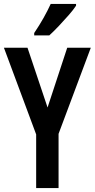

<svg xmlns="http://www.w3.org/2000/svg" viewBox="-20 -957 482 977"><path d="M222 -410 322 -714H442L278 -276V0H164V-273L0 -714H120ZM367 -928Q354 -908 330 -880.5Q306 -853 279.5 -825Q253 -797 231 -777H154V-789Q181 -829 202 -866.5Q223 -904 238 -937H367Z"/></svg>

Font: Noto Sans Gurmukhi ExtraCondensed SemiBold
Style: Regular
Weight: 600
Width: 2
Designer: Jelle Bosma - Monotype Design Team
Foundry: Monotype Imaging Inc.
Version: Version 2.004; ttfautohint (v1.8.4.7-5d5b)